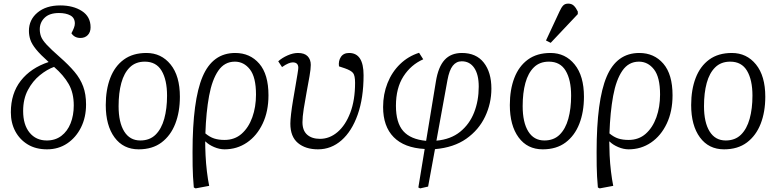

<svg xmlns="http://www.w3.org/2000/svg" viewBox="-20 -812 4304 1062"><path d="M240 14Q178 14 133.5 -13Q89 -40 64.5 -86Q40 -132 40 -191Q40 -295 95 -365.5Q150 -436 249 -469Q203 -510 179.5 -539Q156 -568 148 -592Q140 -616 140 -641Q140 -703 187.5 -742.5Q235 -782 313 -782Q385 -782 433 -751Q481 -720 481 -661Q481 -634 465.5 -618Q450 -602 425 -602Q392 -602 375 -628Q384 -645 389 -658Q394 -671 394 -682Q394 -713 369.5 -726.5Q345 -740 306 -740Q254 -740 227 -714Q200 -688 200 -650Q200 -629 207 -610Q214 -591 238 -565Q262 -539 311 -496Q360 -453 392 -415Q424 -377 440 -334Q456 -291 456 -234Q456 -163 428 -107Q400 -51 351.5 -18.5Q303 14 240 14ZM239 -35Q286 -35 319.5 -60.5Q353 -86 370.5 -130Q388 -174 388 -229Q388 -298 360 -347Q332 -396 279 -442Q240 -428 200.5 -396Q161 -364 134.5 -314.5Q108 -265 108 -198Q108 -122 143.5 -78.5Q179 -35 239 -35Z M747 14Q662 14 613.5 -52Q565 -118 565 -231Q565 -316 590 -381Q615 -446 665 -482.5Q715 -519 790 -519Q872 -519 923.5 -455.5Q975 -392 975 -277Q975 -193 949.5 -127.5Q924 -62 873.5 -24Q823 14 747 14ZM756 -35Q808 -35 840.5 -67Q873 -99 888.5 -155Q904 -211 904 -283Q904 -370 874 -420.5Q844 -471 781 -471Q730 -471 698 -439.5Q666 -408 651 -353Q636 -298 636 -225Q636 -135 667 -85Q698 -35 756 -35Z M1062 230 1052 225Q1049 191 1047.5 164Q1046 137 1045.5 106Q1045 75 1045 28Q1045 -257 1100.5 -388Q1156 -519 1281 -519Q1363 -519 1414 -460Q1465 -401 1465 -285Q1465 -196 1433 -128.5Q1401 -61 1346 -23.5Q1291 14 1222 14Q1194 14 1164.5 1.5Q1135 -11 1117 -29H1115Q1115 2 1117 46.5Q1119 91 1124.5 136.5Q1130 182 1137 216ZM1222 -38Q1278 -38 1316.5 -72Q1355 -106 1375.5 -163Q1396 -220 1396 -289Q1396 -385 1362.5 -428Q1329 -471 1279 -471Q1222 -471 1187.5 -421Q1153 -371 1136.5 -281.5Q1120 -192 1116 -74Q1140 -54 1164.5 -46Q1189 -38 1222 -38Z M1739 14Q1670 14 1628 -21Q1586 -56 1586 -128Q1586 -147 1590 -182Q1594 -217 1601 -258Q1608 -299 1614.5 -337Q1621 -375 1625.5 -402.5Q1630 -430 1630 -437Q1630 -467 1599 -467Q1589 -467 1574.5 -461Q1560 -455 1540 -441L1519 -473Q1540 -492 1570.5 -505.5Q1601 -519 1628 -519Q1664 -519 1681.5 -501Q1699 -483 1699 -453Q1699 -431 1692 -390.5Q1685 -350 1676 -302.5Q1667 -255 1660 -210Q1653 -165 1653 -136Q1653 -90 1679 -67Q1705 -44 1750 -44Q1803 -44 1847 -81.5Q1891 -119 1917.5 -188.5Q1944 -258 1944 -354Q1944 -394 1933 -408Q1922 -422 1888 -434L1855 -445Q1851 -475 1865.5 -497Q1880 -519 1911 -519Q1991 -519 1991 -396Q1991 -270 1958.5 -178Q1926 -86 1869 -36Q1812 14 1739 14Z M2304 230 2294 225 2329 12Q2216 6 2157.5 -53.5Q2099 -113 2099 -220Q2099 -291 2123.5 -352.5Q2148 -414 2193 -457.5Q2238 -501 2298 -520L2321 -484Q2253 -454 2211.5 -389.5Q2170 -325 2170 -227Q2170 -133 2210.5 -87Q2251 -41 2337 -33L2391 -361Q2404 -442 2439 -480.5Q2474 -519 2535 -519Q2614 -519 2656 -465.5Q2698 -412 2698 -322Q2698 -240 2663 -166.5Q2628 -93 2559 -44.5Q2490 4 2386 13L2348 220ZM2394 -34Q2473 -41 2525 -83Q2577 -125 2602.5 -190Q2628 -255 2628 -333Q2628 -400 2603 -436.5Q2578 -473 2534 -473Q2504 -473 2484.5 -448.5Q2465 -424 2455 -369Z M2982 14Q2897 14 2848.5 -52Q2800 -118 2800 -231Q2800 -316 2825 -381Q2850 -446 2900 -482.5Q2950 -519 3025 -519Q3107 -519 3158.5 -455.5Q3210 -392 3210 -277Q3210 -193 3184.5 -127.5Q3159 -62 3108.5 -24Q3058 14 2982 14ZM2991 -35Q3043 -35 3075.5 -67Q3108 -99 3123.5 -155Q3139 -211 3139 -283Q3139 -370 3109 -420.5Q3079 -471 3016 -471Q2965 -471 2933 -439.5Q2901 -408 2886 -353Q2871 -298 2871 -225Q2871 -135 2902 -85Q2933 -35 2991 -35ZM3026 -575 3000 -588 3075 -749Q3085 -771 3095 -781.5Q3105 -792 3123 -792Q3142 -792 3154 -780.5Q3166 -769 3176 -748V-734Z M3297 230 3287 225Q3284 191 3282.5 164Q3281 137 3280.5 106Q3280 75 3280 28Q3280 -257 3335.5 -388Q3391 -519 3516 -519Q3598 -519 3649 -460Q3700 -401 3700 -285Q3700 -196 3668 -128.5Q3636 -61 3581 -23.5Q3526 14 3457 14Q3429 14 3399.5 1.5Q3370 -11 3352 -29H3350Q3350 2 3352 46.5Q3354 91 3359.5 136.5Q3365 182 3372 216ZM3457 -38Q3513 -38 3551.5 -72Q3590 -106 3610.5 -163Q3631 -220 3631 -289Q3631 -385 3597.5 -428Q3564 -471 3514 -471Q3457 -471 3422.5 -421Q3388 -371 3371.5 -281.5Q3355 -192 3351 -74Q3375 -54 3399.5 -46Q3424 -38 3457 -38Z M3985 14Q3900 14 3851.5 -52Q3803 -118 3803 -231Q3803 -316 3828 -381Q3853 -446 3903 -482.5Q3953 -519 4028 -519Q4110 -519 4161.5 -455.5Q4213 -392 4213 -277Q4213 -193 4187.5 -127.5Q4162 -62 4111.5 -24Q4061 14 3985 14ZM3994 -35Q4046 -35 4078.5 -67Q4111 -99 4126.5 -155Q4142 -211 4142 -283Q4142 -370 4112 -420.5Q4082 -471 4019 -471Q3968 -471 3936 -439.5Q3904 -408 3889 -353Q3874 -298 3874 -225Q3874 -135 3905 -85Q3936 -35 3994 -35Z"/></svg>

Font: Literata 12pt Light
Style: Italic
Weight: 300
Italic angle: -2°
Designer: Latin by Veronika Burian and Jose Scaglione. Greek by Irene Vlachou. Cyrillic by Vera Evstafieva
Foundry: TypeTogether
Version: Version 3.002